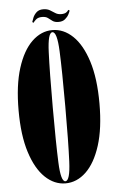

<svg xmlns="http://www.w3.org/2000/svg" viewBox="-57 -851 544 901"><g transform="rotate(-5 215.5 -400.5)"><path d="M215 11Q162.5 11 119.2 -30.2Q76 -71.5 50.5 -151.5Q25 -231.5 25 -349Q25 -467 50.5 -547.5Q76 -628 119.2 -669.5Q162.5 -711 215 -711Q268.5 -711 311.8 -669.5Q355 -628 380.5 -547.5Q406 -467 406 -349Q406 -231.5 380.5 -151.5Q355 -71.5 311.8 -30.2Q268.5 11 215 11ZM215 1Q237 1 241 -89.8Q245 -180.5 245 -349Q245 -517.5 241 -609.2Q237 -701 215 -701Q193.5 -701 189.8 -609.2Q186 -517.5 186 -349Q186 -180.5 189.8 -89.8Q193.5 1 215 1ZM248.5 -746.5Q230.5 -746.5 220.2 -754Q210 -761.5 200.2 -769Q190.5 -776.5 172.5 -776.5Q154 -776.5 143.5 -767Q133 -757.5 131.5 -753L125 -756.5Q127 -764 132.5 -777.2Q138 -790.5 149.5 -801.2Q161 -812 181 -812Q200 -812 212.5 -804.5Q225 -797 236.5 -789.5Q248 -782 263.5 -782Q280 -782 288.2 -788Q296.5 -794 298 -799L304.5 -795.5Q303 -789.5 297 -777.8Q291 -766 279.2 -756.2Q267.5 -746.5 248.5 -746.5Z"/></g></svg>

Font: Imbue 100pt Black
Style: Regular
Weight: 900
Designer: Tyler Finck
Foundry: Etcetera Type Company
Version: Version 1.102; ttfautohint (v1.8.3)